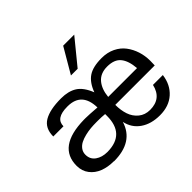

<svg xmlns="http://www.w3.org/2000/svg" viewBox="-163 -983 1235 1235"><g transform="rotate(-45 455.0 -365.5)"><path d="M768.1 -306.2Q762.7 -376.5 733.4 -412.8Q704.1 -449.2 639.2 -449.2Q578.1 -449.2 545.2 -410.6Q512.2 -372.1 505.9 -306.2ZM240.2 13.2 238.8 12.2Q185.5 12.2 143.3 -4.2Q101.1 -20.5 75 -54.7Q48.8 -88.9 48.8 -136.2Q48.8 -308.6 291 -313H306.2Q322.3 -313 346.7 -311.5Q371.1 -310.1 389.6 -308.6Q408.2 -307.1 409.2 -307.1Q406.2 -446.8 280.8 -448.2H274.9Q168.9 -448.2 168.9 -376H76.2Q76.2 -451.2 129.6 -482.7Q183.1 -514.2 285.2 -514.2Q351.1 -514.2 393.6 -487.3Q436 -460.4 463.9 -390.1Q487.8 -455.1 530 -484.1Q572.3 -513.2 652.8 -513.2Q704.1 -513.2 744.9 -493.4Q785.6 -473.6 810.5 -440.4Q835.4 -407.2 848.6 -366.2Q861.8 -325.2 861.8 -279.8L860.8 -237.8H502Q502 -188 515.4 -148.2Q528.8 -108.4 560.5 -82.3Q592.3 -56.2 638.2 -56.2Q741.2 -56.2 764.2 -157.2H854Q843.8 -79.1 792.2 -33Q740.7 13.2 658.2 13.2Q578.6 13.2 525.6 -23.7Q472.7 -60.5 459 -126Q416 13.2 240.2 13.2ZM634.8 -744.1 495.1 -573.2H434.1L534.2 -744.1ZM414.1 -242.2Q384.3 -245.1 352.1 -245.1H336.9Q310.5 -245.1 285.6 -242.9Q260.7 -240.7 233.4 -234.1Q206.1 -227.5 185.8 -217Q165.5 -206.5 152.3 -188.5Q139.2 -170.4 139.2 -147Q139.2 -105 171.6 -82Q204.1 -59.1 252 -59.1H254.9Q414.1 -61.5 414.1 -225.1Z"/></g></svg>

Font: Perun
Style: Regular
Weight: 400
Version: Version 1.0000